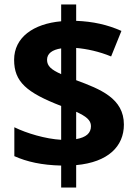

<svg xmlns="http://www.w3.org/2000/svg" viewBox="-20 -779 612 857"><path d="M253 -40V58H320V-42C463 -55 533 -126 533 -223C533 -340 428 -381 320 -421V-565C367 -561 423 -549 476 -527L522 -641C459 -669 395 -683 320 -686V-759H253V-684C129 -673 43 -612 43 -512C43 -414 98 -366 253 -306V-155C183 -159 99 -184 44 -211V-82C100 -57 166 -42 253 -40ZM253 -563V-448C209 -468 190 -484 190 -512C190 -540 213 -557 253 -563ZM320 -158V-280C364 -260 386 -243 386 -216C386 -185 365 -166 320 -158Z"/></svg>

Font: Noto Sans Javanese
Style: Bold
Weight: 700
Designer: Monotype Design Team
Foundry: Monotype Imaging Inc.
Version: Version 2.005